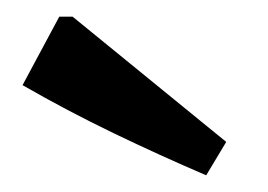

<svg xmlns="http://www.w3.org/2000/svg" viewBox="-20 -762 321 230"><path d="M227 -552Q171 -576 116 -602.5Q61 -629 7 -660L51 -742H67L251 -592Z"/></svg>

Font: Piazzolla SC SemiBold
Style: Regular
Weight: 600
Designer: Juan Pablo del Peral
Foundry: Huerta Tipografica
Version: Version 1.330